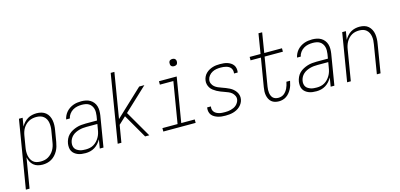

<svg xmlns="http://www.w3.org/2000/svg" viewBox="-102 -1264 4181 2008"><g transform="rotate(-15 1988.5 -260.0)"><path d="M-23 215 99 -520H139L124 -429Q136 -451 154.5 -471Q173 -491 195 -504Q217 -517 242 -522.5Q267 -528 291 -528Q318 -528 343.5 -521Q369 -514 388.5 -498Q408 -482 419.5 -459.5Q431 -437 435.5 -411.5Q440 -386 439 -359Q438 -332 433 -305L413 -185Q409 -161 402 -137Q395 -113 382.5 -90.5Q370 -68 352 -48.5Q334 -29 311.5 -16Q289 -3 264.5 2.5Q240 8 216 8Q188 8 163 1Q138 -6 118.5 -22.5Q99 -39 87.5 -62Q76 -85 71 -110L17 215ZM204 -29Q224 -29 245 -33Q266 -37 285 -48Q304 -59 320 -75Q336 -91 347 -110Q358 -129 364.5 -149.5Q371 -170 374 -191L394 -311Q398 -332 398.5 -354Q399 -376 395.5 -397Q392 -418 382.5 -436Q373 -454 357 -467Q341 -480 320.5 -485.5Q300 -491 278 -491Q258 -491 237.5 -487Q217 -483 197.5 -472.5Q178 -462 162 -446.5Q146 -431 135 -412.5Q124 -394 117.5 -373.5Q111 -353 108 -333L88 -213Q84 -191 83.5 -169Q83 -147 86.5 -126Q90 -105 99.5 -86Q109 -67 124 -53.5Q139 -40 160.5 -34.5Q182 -29 204 -29Z M681 8Q659 8 638 5.5Q617 3 598 -4.5Q579 -12 563 -24.5Q547 -37 537.5 -54.5Q528 -72 526 -93.5Q524 -115 527 -136Q531 -161 542 -185Q553 -209 571.5 -227.5Q590 -246 614 -258.5Q638 -271 662 -278.5Q686 -286 711 -288.5Q736 -291 760 -291H883L891 -339Q894 -359 894 -378.5Q894 -398 889 -416Q884 -434 873 -449.5Q862 -465 846 -474.5Q830 -484 810.5 -487.5Q791 -491 771 -491Q746 -491 721 -486Q696 -481 673.5 -467.5Q651 -454 634.5 -431.5Q618 -409 614 -385H574Q578 -406 588 -426.5Q598 -447 613.5 -464.5Q629 -482 648.5 -494.5Q668 -507 688.5 -514.5Q709 -522 731 -525Q753 -528 774 -528Q800 -528 824.5 -523Q849 -518 869.5 -506Q890 -494 905 -475Q920 -456 927 -432.5Q934 -409 934 -383.5Q934 -358 930 -333L875 0H835L851 -96Q838 -73 820 -52.5Q802 -32 779 -18Q756 -4 731 2Q706 8 681 8ZM694 -29Q715 -29 736.5 -33.5Q758 -38 777.5 -49.5Q797 -61 812.5 -77.5Q828 -94 839.5 -113.5Q851 -133 857.5 -154Q864 -175 867 -196L877 -255H760Q740 -255 720 -253Q700 -251 680 -245.5Q660 -240 641 -231Q622 -222 606 -207.5Q590 -193 580 -174Q570 -155 567 -135Q564 -118 566.5 -101.5Q569 -85 577.5 -72Q586 -59 600 -50.5Q614 -42 629 -37Q644 -32 661 -30.5Q678 -29 694 -29Z M1326 0 1177 -258 1100 -186 1069 0H1029L1150 -735H1190L1109 -246L1401 -520H1457L1206 -285L1371 0Z M1873 0H1523V-37H1687L1761 -483H1615V-520H1807L1727 -37H1873ZM1810 -631Q1800 -631 1791.5 -634Q1783 -637 1777.5 -644Q1772 -651 1771 -660.5Q1770 -670 1771 -680Q1772 -686 1775 -692Q1778 -698 1784 -702Q1790 -706 1796.5 -707.5Q1803 -709 1809 -709Q1819 -709 1827.5 -706Q1836 -703 1841.5 -696Q1847 -689 1848.5 -679.5Q1850 -670 1848 -660Q1847 -654 1844 -648Q1841 -642 1835.5 -638Q1830 -634 1823 -632.5Q1816 -631 1810 -631Z M2196 8Q2175 8 2154.5 6Q2134 4 2114.5 -2Q2095 -8 2077.5 -18Q2060 -28 2048 -43Q2036 -58 2031.5 -78Q2027 -98 2030 -119L2031 -125H2071V-121Q2068 -105 2072 -90Q2076 -75 2085.5 -64Q2095 -53 2108.5 -46Q2122 -39 2137 -35Q2152 -31 2168 -30Q2184 -29 2200 -29Q2216 -29 2231.5 -30.5Q2247 -32 2262.5 -36Q2278 -40 2293.5 -47Q2309 -54 2321.5 -65Q2334 -76 2343 -91Q2352 -106 2355 -121Q2359 -144 2349.5 -164Q2340 -184 2324.5 -197.5Q2309 -211 2288.5 -219.5Q2268 -228 2248 -235Q2228 -242 2207.5 -250Q2187 -258 2169 -268Q2151 -278 2134 -291Q2117 -304 2105.5 -321.5Q2094 -339 2089 -360.5Q2084 -382 2088 -404Q2091 -424 2100.5 -443Q2110 -462 2125.5 -477Q2141 -492 2159.5 -502Q2178 -512 2197.5 -518Q2217 -524 2237 -526Q2257 -528 2277 -528Q2298 -528 2318 -526Q2338 -524 2356.5 -518Q2375 -512 2391.5 -501.5Q2408 -491 2419 -476Q2430 -461 2434 -441Q2438 -421 2435 -401L2434 -395H2394L2395 -399Q2397 -414 2393.5 -429Q2390 -444 2381.5 -455Q2373 -466 2360.5 -473Q2348 -480 2334 -484Q2320 -488 2304.5 -489.5Q2289 -491 2274 -491Q2252 -491 2229 -487.5Q2206 -484 2184 -472.5Q2162 -461 2146.5 -441.5Q2131 -422 2127 -399Q2123 -377 2132 -356.5Q2141 -336 2157 -322.5Q2173 -309 2192.5 -300.5Q2212 -292 2232.5 -285Q2253 -278 2273 -270Q2293 -262 2312 -252.5Q2331 -243 2347 -229.5Q2363 -216 2375 -199Q2387 -182 2392.5 -160.5Q2398 -139 2394 -116Q2391 -96 2380 -76.5Q2369 -57 2353 -42Q2337 -27 2317.5 -17Q2298 -7 2278 -1.5Q2258 4 2237 6Q2216 8 2196 8Z M2774 8Q2751 8 2730.5 2Q2710 -4 2694.5 -17Q2679 -30 2669.5 -49Q2660 -68 2656 -89Q2652 -110 2653 -132.5Q2654 -155 2658 -177L2709 -483H2597V-520H2715L2750 -735H2790L2755 -520H2947V-483H2749L2697 -171Q2694 -154 2693.5 -137.5Q2693 -121 2695 -105.5Q2697 -90 2703 -75Q2709 -60 2719.5 -49.5Q2730 -39 2745.5 -34Q2761 -29 2778 -29Q2793 -29 2809 -33.5Q2825 -38 2838.5 -48.5Q2852 -59 2862.5 -73Q2873 -87 2880 -102Q2887 -117 2892 -133Q2897 -149 2900 -165L2901 -170H2940L2939 -163Q2935 -142 2929 -122Q2923 -102 2912.5 -82.5Q2902 -63 2887.5 -45.5Q2873 -28 2854.5 -15.5Q2836 -3 2815 2.5Q2794 8 2774 8Z M3181 8Q3159 8 3138 5.5Q3117 3 3098 -4.5Q3079 -12 3063 -24.5Q3047 -37 3037.5 -54.5Q3028 -72 3026 -93.5Q3024 -115 3027 -136Q3031 -161 3042 -185Q3053 -209 3071.5 -227.5Q3090 -246 3114 -258.5Q3138 -271 3162 -278.5Q3186 -286 3211 -288.5Q3236 -291 3260 -291H3383L3391 -339Q3394 -359 3394 -378.5Q3394 -398 3389 -416Q3384 -434 3373 -449.5Q3362 -465 3346 -474.5Q3330 -484 3310.5 -487.5Q3291 -491 3271 -491Q3246 -491 3221 -486Q3196 -481 3173.5 -467.5Q3151 -454 3134.5 -431.5Q3118 -409 3114 -385H3074Q3078 -406 3088 -426.5Q3098 -447 3113.5 -464.5Q3129 -482 3148.5 -494.5Q3168 -507 3188.5 -514.5Q3209 -522 3231 -525Q3253 -528 3274 -528Q3300 -528 3324.5 -523Q3349 -518 3369.5 -506Q3390 -494 3405 -475Q3420 -456 3427 -432.5Q3434 -409 3434 -383.5Q3434 -358 3430 -333L3375 0H3335L3351 -96Q3338 -73 3320 -52.5Q3302 -32 3279 -18Q3256 -4 3231 2Q3206 8 3181 8ZM3194 -29Q3215 -29 3236.5 -33.5Q3258 -38 3277.5 -49.5Q3297 -61 3312.5 -77.5Q3328 -94 3339.5 -113.5Q3351 -133 3357.5 -154Q3364 -175 3367 -196L3377 -255H3260Q3240 -255 3220 -253Q3200 -251 3180 -245.5Q3160 -240 3141 -231Q3122 -222 3106 -207.5Q3090 -193 3080 -174Q3070 -155 3067 -135Q3064 -118 3066.5 -101.5Q3069 -85 3077.5 -72Q3086 -59 3100 -50.5Q3114 -42 3129 -37Q3144 -32 3161 -30.5Q3178 -29 3194 -29Z M3513 0 3599 -520H3639L3624 -430Q3637 -452 3654 -471.5Q3671 -491 3693 -504Q3715 -517 3739 -522.5Q3763 -528 3787 -528Q3814 -528 3839 -521Q3864 -514 3882.5 -497.5Q3901 -481 3912.5 -458.5Q3924 -436 3928 -410.5Q3932 -385 3931 -358Q3930 -331 3925 -305L3875 0H3835L3886 -311Q3890 -332 3891 -353.5Q3892 -375 3888.5 -396Q3885 -417 3876 -435Q3867 -453 3851.5 -466.5Q3836 -480 3816 -485.5Q3796 -491 3774 -491Q3754 -491 3734 -487Q3714 -483 3695 -472.5Q3676 -462 3660.5 -446Q3645 -430 3634.5 -411.5Q3624 -393 3617.5 -373Q3611 -353 3608 -333L3553 0Z"/></g></svg>

Font: Iosevka Extralight Oblique
Style: Regular
Weight: 200
Italic angle: -9°
Monospace: yes
Designer: Belleve Invis
Foundry: Belleve Invis
Version: Version 32.5.0; ttfautohint (v1.8.4)